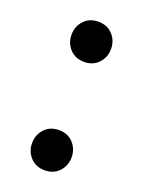

<svg xmlns="http://www.w3.org/2000/svg" viewBox="-99 -505 421 566"><g transform="rotate(20 112.0 -222.0)"><path d="M67 -347.5Q50 -366 50 -392Q50 -418 67 -436.5Q84 -455 112 -455Q140 -455 157 -436.5Q174 -418 174 -392Q174 -366 157 -347.5Q140 -329 112 -329Q84 -329 67 -347.5ZM67 -7.5Q50 -26 50 -52Q50 -78 67 -96.5Q84 -115 112 -115Q140 -115 157 -96.5Q174 -78 174 -52Q174 -26 157 -7.5Q140 11 112 11Q84 11 67 -7.5Z"/></g></svg>

Font: Convergence
Style: Regular
Weight: 400
Designer: Nicolas Silva and John Vargas
Foundry: Nicolas Silva and Jonh Vargas
Version: Version 1.002